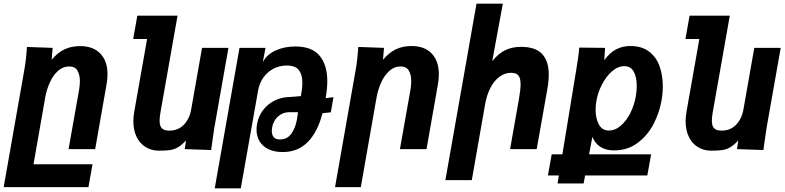

<svg xmlns="http://www.w3.org/2000/svg" viewBox="-47 -810 4267 1043"><path d="M99.5 -555 239 -550 233.5 -485.5Q267.5 -525.5 304.5 -542.5Q341.5 -559.5 388.5 -559.5Q459 -559.5 498 -519Q537 -478.5 537 -406.5Q537 -379.5 532 -352.5L470 0H325.5L382.5 -321Q387 -348 387 -369Q387 -404 373.8 -426.5Q360.5 -449 329 -449Q294 -449 267 -424Q240 -399 223 -360.5Q206 -322 198.5 -280L135 82.5H455.5L433.5 206.5H-27L86 -435.5Q95 -486.5 99.5 -555Z M677.5 -152Q677.5 -178 682.5 -204.5L752 -598H676.5L699 -725H917.5L824.5 -198.5Q820 -173 820 -154Q820 -126.5 832 -113.5Q844 -100.5 873.5 -100.5Q921 -100.5 952 -132.8Q983 -165 992 -218L1050.5 -550H1194L1117 -114Q1113 -88.5 1106 -38.5Q1105 -30.5 1103.5 -19.8Q1102 -9 1100 5L956.5 0L963.5 -47Q940 -22 920.2 -10.2Q900.5 1.5 878 5Q855.5 8.5 816 8.5Q776 8.5 744.5 -10.8Q713 -30 695.2 -66.2Q677.5 -102.5 677.5 -152Z M1254 -550H1395.5L1380.5 -472.5Q1403.5 -515 1451 -536.2Q1498.5 -557.5 1557.5 -557.5Q1648 -557.5 1689.5 -507Q1731 -456.5 1731 -368.5Q1731 -329.5 1722 -277L1764.5 -282L1750 -200L1705 -195Q1678.5 -93 1624.8 -38.5Q1571 16 1488.5 16Q1444.5 16 1412.5 1Q1380.5 -14 1363.5 -41.8Q1346.5 -69.5 1346.5 -106.5Q1346.5 -121.5 1349.5 -137Q1357.5 -181 1383.8 -214.2Q1410 -247.5 1448 -265.2Q1486 -283 1528 -283L1587.5 -288Q1595.5 -331.5 1595.5 -361.5Q1595.5 -404.5 1576.5 -429.2Q1557.5 -454 1511 -454Q1471.5 -454 1438.5 -436.8Q1405.5 -419.5 1383.8 -388.8Q1362 -358 1355 -318L1261 213H1119.5ZM1565.5 -158.5 1572 -200.5H1523Q1490 -200.5 1464 -178Q1438 -155.5 1431 -116.5Q1429.5 -107.5 1429.5 -98.5Q1429.5 -78.5 1439.5 -65.5Q1449.5 -52.5 1473.5 -52.5Q1513 -52.5 1535.2 -83.2Q1557.5 -114 1565.5 -158.5Z M1899.5 -555 2039 -550 2033.5 -485.5Q2067.5 -525.5 2104.8 -542.8Q2142 -560 2189 -560Q2259 -560 2298 -519.2Q2337 -478.5 2337 -406.5Q2337 -379.5 2332 -352.5L2270 0H2125.5L2182.5 -321Q2187 -348 2187 -369Q2187 -404 2173.8 -426.5Q2160.5 -449 2129 -449Q2094 -449 2067 -424Q2040 -399 2023 -360.5Q2006 -322 1998.5 -280L1913 206.5H1773L1886 -435.5Q1895 -486.5 1899.5 -555Z M2541.5 -790H2684.5L2627 -478Q2662 -521 2699.2 -538.2Q2736.5 -555.5 2783 -555.5Q2862 -555.5 2898 -516.8Q2934 -478 2934 -405Q2934 -369 2926.5 -327L2868.5 0H2724L2772 -272Q2781 -322.5 2781 -352Q2781 -386 2769 -400.2Q2757 -414.5 2730 -414.5Q2695.5 -414.5 2666.5 -393.2Q2637.5 -372 2617.5 -333.5Q2597.5 -295 2588.5 -245L2516 168.5H2372.5Z M2950 28.5H3008L3084.5 -438Q3089.5 -469.5 3093.8 -498.8Q3098 -528 3099.5 -551.5L3240 -550L3235.5 -483Q3266.5 -525 3301 -542.5Q3335.5 -560 3377 -560Q3439.5 -560 3479 -529.8Q3518.5 -499.5 3536 -450.2Q3553.5 -401 3553.5 -341.5Q3553.5 -303 3546.5 -263.5Q3535.5 -199 3503.8 -137.2Q3472 -75.5 3417.5 -34.2Q3363 7 3288 7Q3202 7 3171 -66L3153 28.5H3490L3469.5 143H3131.5L3123.5 186.5H2982L2989 143H2929.5ZM3406.5 -284.5Q3412 -314.5 3412 -342.5Q3412 -390 3396 -420.2Q3380 -450.5 3344.5 -450.5Q3309.5 -450.5 3277.8 -422.8Q3246 -395 3223.5 -351.8Q3201 -308.5 3193 -263.5Q3188.5 -239 3188.5 -214.5Q3188.5 -165.5 3206.5 -133.2Q3224.5 -101 3260.5 -101Q3295.5 -101 3326.2 -128Q3357 -155 3377.8 -197.2Q3398.5 -239.5 3406.5 -284.5Z M3677.5 -152Q3677.5 -178 3682.5 -204.5L3752 -598H3676.5L3699 -725H3917.5L3824.5 -198.5Q3820 -173 3820 -154Q3820 -126.5 3832 -113.5Q3844 -100.5 3873.5 -100.5Q3921 -100.5 3952 -132.8Q3983 -165 3992 -218L4050.5 -550H4194L4117 -114Q4113 -88.5 4106 -38.5Q4105 -30.5 4103.5 -19.8Q4102 -9 4100 5L3956.5 0L3963.5 -47Q3940 -22 3920.2 -10.2Q3900.5 1.5 3878 5Q3855.5 8.5 3816 8.5Q3776 8.5 3744.5 -10.8Q3713 -30 3695.2 -66.2Q3677.5 -102.5 3677.5 -152Z"/></svg>

Font: JuliaMono ExtraBoldItalic
Style: Regular
Weight: 800
Italic angle: -9°
Monospace: yes
Designer: cormullion
Foundry: corm
Version: Version 0.049; ttfautohint (v1.8.4)